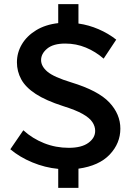

<svg xmlns="http://www.w3.org/2000/svg" viewBox="-20 -810 640 930"><path d="M262 100V8Q198 2 136.5 -23.5Q75 -49 30 -87L93 -179Q137 -139 193.5 -116.5Q250 -94 313 -94Q375 -94 408 -118Q441 -142 441 -176Q441 -198 427.5 -218.5Q414 -239 380.5 -258Q347 -277 286 -296Q202 -323 153 -355Q104 -387 83 -425.5Q62 -464 62 -508Q62 -555 86 -595.5Q110 -636 155 -663.5Q200 -691 262 -698V-790H360V-696Q410 -689 457.5 -668.5Q505 -648 543 -618L482 -526Q443 -560 396 -579.5Q349 -599 296 -599Q238 -599 208.5 -574.5Q179 -550 179 -519Q179 -489 209.5 -463Q240 -437 325 -411Q456 -371 509.5 -314Q563 -257 563 -187Q563 -116 511.5 -61.5Q460 -7 360 7V100Z"/></svg>

Font: Radio Canada Medium
Style: Regular
Weight: 500
Designer: Charles Daoud, Etienne Aubert Bonn, Alexandre Saumier Demers, Jacques Le Bailly
Foundry: Radio-Canada
Version: Version 2.104; ttfautohint (v1.8.4.7-5d5b);gftools[0.9.28.de